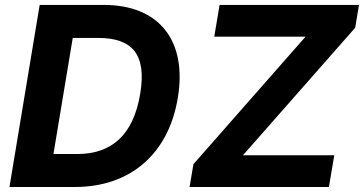

<svg xmlns="http://www.w3.org/2000/svg" viewBox="-20 -747 1454 767"><path d="M279.1 0C500.7 0 653.4 -132.5 690.3 -355.8C728.7 -586.3 614.3 -727.3 394.9 -727.3H138.5L17.8 0ZM193.5 -131.7 270.6 -595.5H371.8C508.2 -595.5 566.4 -530.5 540.1 -372.5C512.8 -206.7 425.1 -131.7 288 -131.7ZM737.2 0H1294L1315.3 -126.8H950.6L1398.8 -636L1414.1 -727.3H857.2L835.9 -600.5H1200.6L752.8 -91.3Z"/></svg>

Font: Margiela Sans
Style: Bold Italic
Weight: 700
Italic angle: -9.39999°
Designer: Stefan Endress, Andreas Faust
Version: Version 1.100;FEAKit 1.0